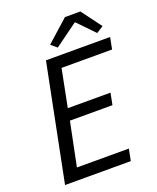

<svg xmlns="http://www.w3.org/2000/svg" viewBox="-153 -928 834 1018"><g transform="rotate(-20 264.0 -418.5)"><path d="M35 0H406L419 -66H126L176 -312H416L429 -378H188L230 -590H515L528 -656H166ZM248 -698 377 -792H381L471 -699L510 -724L426 -837H339L215 -726Z"/></g></svg>

Font: Source Sans Pro
Style: Italic
Weight: 400
Italic angle: -11°
Designer: Paul D. Hunt
Foundry: Adobe Systems Incorporated
Version: Version 3.006;hotconv 1.0.111;makeotfexe 2.5.65597